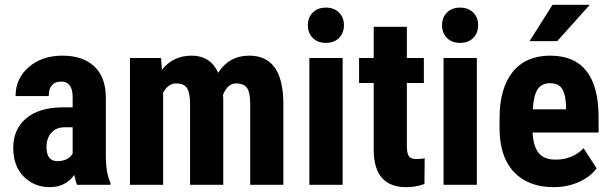

<svg xmlns="http://www.w3.org/2000/svg" viewBox="-20 -770 2542 800"><path d="M173.8 -157.2Q173.8 -98.6 218.8 -98.6Q263.7 -98.6 282.7 -129.9V-239.7H249.5Q214.4 -239.7 194.1 -217.3Q173.8 -194.8 173.8 -157.2ZM282.7 -365.2Q282.7 -430.2 234.9 -430.2Q183.1 -430.2 183.1 -369.6H44.9Q44.9 -442.9 99.9 -490.5Q154.8 -538.1 240.2 -538.1Q325.7 -538.1 373.3 -492.9Q420.9 -447.8 420.9 -363.8V-115.2Q421.9 -46.9 440.4 -8.3V0H301.3Q295.4 -12.2 289.6 -41Q252.4 9.8 187.5 9.8Q122.6 9.8 78.9 -34.2Q35.2 -78.1 35.2 -154.3Q35.2 -230.5 88.1 -276.1Q141.1 -321.8 240.7 -322.8H282.7Z M889.2 -466.8Q934.6 -538.1 1018.6 -538.1Q1157.2 -538.1 1160.6 -346.2V0H1022.5V-337.4Q1022.5 -383.3 1009.8 -402.8Q997.1 -422.4 962.9 -422.4Q928.7 -422.4 909.2 -375L910.2 -358.4V0H772V-336.4Q772 -381.8 759.5 -402.1Q747.1 -422.4 713.9 -422.4Q680.7 -422.4 659.7 -383.8V0H521.5V-528.3H650.9L654.8 -479.5Q701.2 -538.1 778.8 -538.1Q856.4 -538.1 889.2 -466.8Z M1283 -612.1Q1262.7 -632.8 1262.7 -665Q1262.7 -697.3 1283.2 -717.8Q1303.7 -738.3 1337.9 -738.3Q1372.1 -738.3 1392.6 -717.8Q1413.1 -697.3 1413.1 -665Q1413.1 -632.8 1392.8 -612.1Q1372.6 -591.3 1337.9 -591.3Q1303.2 -591.3 1283 -612.1ZM1407.7 0H1269V-528.3H1407.7Z M1675.3 -658.2V-528.3H1746.1V-424.3H1675.3V-162.1Q1675.3 -130.9 1683.6 -119.1Q1691.9 -107.4 1714.4 -107.4Q1736.8 -107.4 1749.5 -110.8L1748.5 -3.4Q1713.4 9.8 1672.4 9.8Q1538.6 9.8 1537.1 -143.6V-424.3H1476.1V-528.3H1537.1V-658.2Z M1842 -612.1Q1821.8 -632.8 1821.8 -665Q1821.8 -697.3 1842.3 -717.8Q1862.8 -738.3 1897 -738.3Q1931.2 -738.3 1951.7 -717.8Q1972.2 -697.3 1972.2 -665Q1972.2 -632.8 1951.9 -612.1Q1931.6 -591.3 1897 -591.3Q1862.3 -591.3 1842 -612.1ZM1966.8 0H1828.1V-528.3H1966.8Z M2338.4 -314.5V-327.1Q2337.4 -374.5 2322.8 -398.9Q2308.1 -423.3 2272 -423.3Q2236.3 -423.3 2219.7 -397.5Q2203.1 -371.6 2200.2 -314.5ZM2272.9 -538.1Q2472.2 -538.1 2474.1 -285.6V-217.8H2199.2Q2202.1 -159.2 2225.1 -131.8Q2248 -104.5 2295.9 -105Q2365.2 -105 2411.6 -152.3L2465.8 -68.8Q2440.4 -33.2 2392.1 -11.7Q2343.8 9.8 2287.1 9.8Q2180.7 9.8 2121.1 -53.7Q2061.5 -117.2 2061.5 -235.4V-277.3Q2061.5 -402.3 2116.2 -470.2Q2170.9 -538.1 2272.9 -538.1ZM2282.2 -750H2437.5L2301.8 -598.6H2186.5Z"/></svg>

Font: RobotoCondensed-Bold
Style: Bold
Weight: 700
Designer: Google
Version: Version 2.001240; 2014